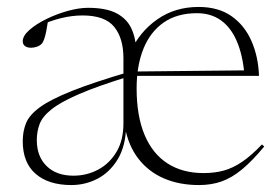

<svg xmlns="http://www.w3.org/2000/svg" viewBox="-20 -523 807 553"><path d="M218 -478.5Q187.5 -478.5 156 -470.8Q124.5 -463 87 -446.5L118.5 -464Q116 -447 113.2 -433.2Q110.5 -419.5 107.2 -410.2Q104 -401 100 -397Q95 -391.5 86.5 -388.5Q78 -385.5 69.5 -385.5Q58 -385.5 51.8 -390.5Q45.5 -395.5 45.5 -404Q45.5 -420 65 -437Q84.5 -454 114.2 -468.5Q144 -483 176 -491.8Q208 -500.5 233.5 -500.5Q285.5 -500.5 315.5 -484.8Q345.5 -469 358.5 -440.8Q371.5 -412.5 373 -373.5H355.5Q382 -431.5 433 -467.2Q484 -503 552 -503Q609 -503 646.8 -476.5Q684.5 -450 704.2 -405Q724 -360 726 -304.5H364.5L363.5 -317L698.5 -320.5L684 -308.5Q679 -365 662 -404.5Q645 -444 616.2 -464.5Q587.5 -485 547 -485Q490 -485 451.2 -458Q412.5 -431 393 -382.2Q373.5 -333.5 373.5 -268.5Q373.5 -189.5 396.2 -135Q419 -80.5 462.2 -52.5Q505.5 -24.5 566.5 -24.5Q598.5 -24.5 624.8 -31.8Q651 -39 677.5 -57Q704 -75 734.5 -107L741 -101Q706.5 -59.5 677.2 -35.2Q648 -11 618.5 -0.5Q589 10 553 10Q496.5 10 452 -9.2Q407.5 -28.5 378.5 -66Q349.5 -103.5 339.5 -158.5H343.5Q341.5 -101 318.8 -63.8Q296 -26.5 260.8 -8.2Q225.5 10 185.5 10Q120 10 82.8 -22.2Q45.5 -54.5 45.5 -116Q45.5 -145 55.2 -168.8Q65 -192.5 95.8 -214.8Q126.5 -237 188.2 -261.5Q250 -286 353.5 -316.5V-303.5Q262 -275.5 208.2 -252.2Q154.5 -229 128.2 -208Q102 -187 94 -165.5Q86 -144 86 -119.5Q86 -72.5 114.2 -44.8Q142.5 -17 191.5 -17Q230 -17 262.8 -34.5Q295.5 -52 315.5 -85.5Q335.5 -119 335.5 -167V-355.5Q335.5 -413 308.8 -445.8Q282 -478.5 218 -478.5Z"/></svg>

Font: Newsreader 60pt ExtraLight
Style: Regular
Weight: 250
Designer: Hugues Gentile
Foundry: Production Type
Version: Version 1.003